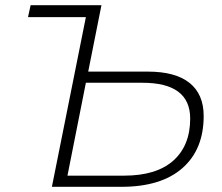

<svg xmlns="http://www.w3.org/2000/svg" viewBox="-20 -720 856 740"><path d="M550 -444Q656 -444 710.5 -400.5Q765 -357 765 -273Q765 -144 683 -72Q601 0 448 0H180L311 -654H88L98 -700H371L320 -444ZM458 -43Q583 -43 648 -101Q713 -159 713 -263Q713 -401 529 -401H311L240 -43Z"/></svg>

Font: Montserrat Light
Style: Italic
Weight: 300
Italic angle: -11.3°
Designer: Julieta Ulanovsky
Foundry: Julieta Ulanovsky
Version: Version 9.000; ttfautohint (v1.8.4.7-5d5b)